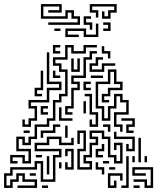

<svg xmlns="http://www.w3.org/2000/svg" viewBox="-26 -917 801 943"><path d="M24 -114V-156H96V-126H114V-174H54V-246H96V-216H114V-246H144V-306H204V-336H234V-426H264V-456H294V-564H264V-594H234V-636H294V-696H336V-666H384V-696H450V-684H396V-654H324V-684H306V-624H246V-606H276V-576H306V-444H276V-414H246V-324H216V-294H156V-234H126V-204H84V-234H66V-186H126V-114H84V-144H36V-126H60V-114ZM234 -654V-696H270V-684H246V-666H270V-654ZM504 -630V-654H474V-690H486V-666H516V-630ZM294 -354V-396H324V-486H354V-504H324V-546H384V-636H414V-666H450V-654H426V-624H396V-534H336V-516H366V-474H336V-384H306V-366H330V-354ZM84 -294V-330H96V-306H114V-336H144V-384H114V-426H204V-486H264V-504H204V-660H216V-516H276V-474H216V-414H126V-396H156V-324H126V-294ZM414 -564V-606H444V-636H480V-624H456V-594H426V-576H474V-606H540V-594H486V-564ZM324 -564V-630H336V-576H354V-630H366V-564ZM564 -270V-294H534V-366H594V-414H564V-444H546V-384H516V-324H474V-384H444V-516H504V-576H546V-516H576V-474H516V-444H486V-426H510V-414H474V-456H504V-486H564V-504H534V-564H516V-504H456V-396H486V-336H504V-396H534V-456H576V-426H606V-354H546V-306H576V-270ZM234 -534V-570H246V-546H270V-534ZM144 -444V-486H174V-570H186V-474H156V-456H180V-444ZM420 -534V-546H480V-534ZM384 -474V-516H420V-504H396V-486H420V-474ZM414 -294V-330H426V-306H444V-354H414V-444H390V-456H426V-366H456V-294ZM384 -360V-420H396V-360ZM174 -354V-396H210V-384H186V-366H210V-354ZM264 -324V-390H276V-336H330V-324ZM594 -264V-306H624V-324H570V-336H636V-294H606V-276H630V-264ZM174 -240V-276H234V-306H270V-294H246V-264H186V-240ZM504 -270V-294H480V-306H516V-270ZM294 -240V-300H306V-240ZM90 -264V-276H120V-264ZM354 -84V-186H384V-264H366V-210H354V-276H396V-174H366V-96H414V-114H384V-156H414V-216H444V-234H414V-276H486V-246H516V-156H546V-126H564V-204H546V-180H534V-216H576V-114H534V-144H504V-234H474V-264H426V-246H456V-204H426V-144H396V-126H426V-84ZM594 -174V-210H606V-186H624V-234H534V-270H546V-246H636V-174ZM-6 6V-66H24V-96H144V-126H186V-36H234V-156H264V-174H144V-216H204V-246H276V-216H324V-240H336V-204H264V-234H216V-204H156V-186H276V-144H246V-24H174V-114H156V-84H36V-54H6V-6H24V-36H54V-66H96V-36H156V6H60V-6H144V-24H84V-54H66V-24H36V6ZM654 -120V-240H666V-120ZM444 -144V-186H474V-210H486V-174H456V-156H480V-144ZM294 -84V-120H306V-96H324V-174H306V-150H294V-186H336V-84ZM150 -144V-156H180V-144ZM570 6V-6H594V-150H606V6ZM624 -120V-150H636V-120ZM684 -120V-150H696V-120ZM204 -60V-150H216V-60ZM480 -114V-126H510V-114ZM264 -90V-120H276V-90ZM474 -60V-84H444V-120H456V-96H486V-60ZM510 -84V-96H540V-84ZM684 6V-24H630V-36H696V-6H714V-84H636V-66H690V-54H624V-96H726V6ZM120 -54V-66H150V-54ZM504 6V-66H576V-30H564V-54H516V-6H534V-30H546V6ZM180 6V-6H210V6ZM630 6V-6H660V6ZM211 -795V-807H355V-825H325V-855H307V-825H175V-897H277V-855H211V-867H265V-885H187V-837H295V-867H337V-837H367V-795ZM475 -825V-861H487V-837H505V-867H535V-885H427V-867H457V-831H445V-855H415V-897H547V-855H517V-825ZM415 -771V-795H385V-837H421V-825H397V-807H427V-771ZM481 -765V-777H505V-795H481V-807H517V-765ZM295 -735V-777H397V-747H445V-801H457V-735H385V-765H307V-747H361V-735ZM241 -765V-777H271V-765Z"/></svg>

Font: Rubik Maze
Style: Regular
Weight: 400
Designer: Hubert and Fischer, NaN
Foundry: Hubert and Fischer, NaN
Version: Version 2.200